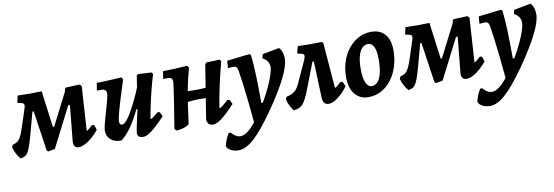

<svg xmlns="http://www.w3.org/2000/svg" viewBox="-66 -846 4201 1457"><g transform="rotate(-10 2034.5 -117.5)"><path d="M253.7 -4.3 242.7 -14.1 197.5 -322.9H150.8L283.4 -462.6L320.5 -181.3H338.8L307.7 -136.8L464.1 -443.9L521.5 -436.9L306.1 -14.1ZM38.3 12Q20.4 -9.1 8.4 -32Q-3.7 -55 -11.7 -82.5L-3.8 -100.6Q18.8 -106.2 33.9 -116.7Q48.9 -127.2 62.5 -154.4Q76.1 -181.6 93.4 -235.7L132.3 -355.5Q141.7 -383.3 133.9 -392.6Q126.1 -401.8 90.7 -405.8L86.9 -412.1L99.1 -462.6Q147.2 -460.6 191.7 -460.6Q236.3 -460.6 283.4 -462.6L191.7 -337.1L154.4 -200.4Q137 -133.6 124.1 -92.7Q111.3 -51.7 99.5 -29.9Q87.7 -8 73.3 0.4Q58.9 8.8 38.3 12ZM450 -55 476.6 -322.9H441.2L460.1 -447.4L468.3 -458.7L577 -463.1L589.7 -448.1L568.2 -109.4L569.9 -106.4Q576.4 -110.2 588.7 -120Q601 -129.8 614.4 -143.6L631.4 -141.7L644.7 -102.6Q607.7 -57.3 571.2 -30.6Q534.7 -4 505.4 2.5Q476.2 8.9 460.8 -5Q445.4 -18.8 450 -55Z M814.7 10.6Q763 10.6 733.4 -14.8Q703.7 -40.3 703.7 -83.7Q703.7 -99.8 710.6 -128.6Q717.4 -157.4 727.3 -191.3Q737.1 -225.2 746.8 -258.8Q756.4 -292.4 763.3 -319.6Q770.1 -346.8 770.1 -360.3Q770.1 -394.9 732.1 -394.9H697L706.8 -452.8Q729.1 -452.8 760.6 -454Q792.1 -455.2 827.7 -457.4Q863.4 -459.6 896.3 -461.5L908.4 -445.9Q883.1 -368.2 863.3 -303.1Q843.5 -238 832.3 -194.3Q821.1 -150.6 821.1 -136.7Q821.1 -121.8 826.1 -114.7Q831.1 -107.5 843.5 -107.5Q859.9 -107.5 887 -143.9Q914.2 -180.3 947.8 -247.3Q981.5 -314.2 1017.8 -405.3L992.8 -197L968.3 -204.1Q929.6 -124.9 891.8 -71.5Q854.1 -18 814.7 10.6ZM982.4 12Q939.6 12 939.6 -25Q939.6 -31 942 -44.2Q944.3 -57.4 949.4 -81.7Q954.5 -106 963 -144.9Q971.6 -183.8 984.5 -239.7L990 -295.4L1015.4 -457.1L1029.3 -464.1L1128.5 -458.7L1139.1 -445.3Q1124.5 -398.3 1109.3 -339.6Q1094.2 -281 1081.5 -222.6Q1068.9 -164.1 1060.9 -115.3L1064.3 -111.3Q1069.3 -112.7 1075.1 -115.9Q1081 -119.2 1092 -128.2Q1103 -137.1 1121.7 -153.2L1138.7 -150.9L1154.8 -116.1Q1107.5 -67.2 1076 -39.4Q1044.4 -11.7 1022.7 0.1Q1001 12 982.4 12Z M1238.8 8.1 1225.9 -7.2Q1234.6 -58.5 1243.5 -114.1Q1252.3 -169.7 1260.1 -220.1Q1267.9 -270.4 1272.8 -306.2Q1277.8 -342 1279.1 -353.6Q1280.9 -375.5 1272.6 -385.2Q1264.2 -394.9 1242.5 -394.9H1207.8L1217.1 -452.8Q1247.5 -452.8 1299.7 -455.2Q1351.9 -457.6 1404.7 -461.5L1415.5 -445.4Q1403.5 -400.6 1393.1 -356.6Q1382.7 -312.6 1374.8 -270.5Q1367 -228.5 1361.4 -187.8L1339.1 -28Q1338.2 -20 1322.1 -11.6Q1306 -3.2 1283.1 2.5Q1260.3 8.1 1238.8 8.1ZM1319.3 -185.4 1333.6 -271.8Q1361.6 -271.4 1389.2 -270.4Q1416.8 -269.5 1444.4 -269.5Q1472.2 -269.5 1494.3 -271.3Q1516.5 -273.1 1548.3 -277.3L1537 -195.5L1445.1 -196.5Q1438 -196.5 1417.6 -195.2Q1397.2 -193.9 1370.8 -191.2Q1344.4 -188.4 1319.3 -185.4ZM1676.9 -150.9 1693.1 -116.1Q1649.8 -69.6 1618 -41.4Q1586.2 -13.2 1563.2 -0.6Q1540.2 12 1520.5 12Q1497.8 12 1485.4 -3.7Q1473 -19.3 1476.4 -42.4L1541.6 -448.8L1553 -461L1654.5 -464.5L1665.1 -452Q1640.2 -357 1621.7 -272.9Q1603.3 -188.9 1590.2 -105.9L1593.7 -102.3Q1597.8 -102.3 1603.4 -105.9Q1609.1 -109.5 1622.1 -120.2Q1635.1 -130.9 1660 -153.2Z M1984.1 -448.8 2113.3 -473Q2127.5 -460.8 2135.6 -438Q2143.8 -415.3 2143.8 -387.1Q2143.8 -332.7 2096.6 -238.5Q2049.5 -144.3 1957 -11.5Q1864.7 120.3 1799.4 179.2Q1734.2 238.2 1678.8 238.2Q1645.3 238.2 1619.8 224.7Q1594.3 211.3 1587.5 190.8Q1592.5 167.6 1602.2 142.6Q1612 117.6 1626.6 95.6L1641.1 95.2Q1669.5 128 1698 134Q1726.4 140 1758.7 118.7Q1791.1 97.4 1829.9 48.9Q1822.3 -35.3 1814.4 -109.2Q1806.4 -183.1 1798.5 -245.6Q1790.6 -308.2 1782.4 -357.5Q1778.4 -377.8 1770.8 -385.4Q1763.2 -393 1746.4 -393Q1740.8 -393 1728.5 -391.9Q1716.1 -390.9 1706.1 -389.8L1710.5 -446.3L1884.6 -466.7L1895.6 -457.1Q1903 -390 1906.4 -301Q1909.8 -212.1 1909.7 -86.3H1921.5Q1954.9 -144.3 1978 -193.9Q2001.1 -243.6 2013.7 -282Q2026.3 -320.5 2026.3 -343.3Q2026.3 -391.6 1976.9 -417.8Z M2142.6 12Q2126.8 -9.1 2115.2 -32.3Q2103.5 -55.5 2098 -82.9L2106.9 -99.2Q2133.3 -104.7 2151.6 -113.7Q2169.8 -122.7 2183.3 -138.4Q2196.8 -154 2208.1 -179.2L2285.1 -347.8Q2299.7 -380.1 2292.6 -391Q2285.5 -401.8 2247.5 -405.8L2243.7 -412.1L2257.2 -462.6Q2305.3 -460.6 2349.6 -460.6Q2393.9 -460.6 2441.4 -462.6L2351.2 -340.4L2267.6 -123.2Q2252.1 -84.4 2239.2 -58.9Q2226.4 -33.3 2213.1 -18.7Q2199.8 -4.2 2183.1 2.8Q2166.4 9.8 2142.6 12ZM2367.2 -48.5 2356.8 -327.3H2314L2441.4 -462.6L2452.1 -450.8L2479.5 -105.3L2484.1 -101.7Q2490.5 -105.6 2502 -114.7Q2513.5 -123.8 2527.8 -137.6H2544.2L2561.5 -100.4Q2528.4 -55.1 2494.3 -28Q2460.2 -0.9 2431.7 6.8Q2403.2 14.5 2385.5 1Q2367.9 -12.4 2367.2 -48.5Z M2719.1 12Q2653.9 12 2615.4 -35.4Q2576.9 -82.9 2576.9 -166.4Q2576.9 -231.1 2595.4 -286.7Q2613.8 -342.2 2647.4 -383.9Q2681 -425.6 2726 -449.3Q2771.1 -473 2823.3 -473Q2891.6 -473 2929.1 -429.7Q2966.6 -386.5 2966.6 -306Q2966.6 -238.6 2948.1 -180.8Q2929.7 -122.9 2896.4 -79.6Q2863.1 -36.4 2817.7 -12.2Q2772.4 12 2719.1 12ZM2758.7 -66.4Q2785.4 -66.4 2804.6 -88.1Q2823.8 -109.8 2834.1 -153.2Q2844.3 -196.6 2844.3 -259.5Q2844.3 -321.6 2828.9 -353.8Q2813.5 -386 2782.7 -386Q2756.5 -386 2737 -365.1Q2717.6 -344.2 2707.3 -304.6Q2697.1 -265 2697.1 -207.9Q2697.1 -139.2 2713.3 -102.8Q2729.5 -66.4 2758.7 -66.4Z M3241.7 -4.3 3230.7 -14.1 3185.5 -322.9H3138.8L3271.4 -462.6L3308.5 -181.3H3326.8L3295.7 -136.8L3452.1 -443.9L3509.5 -436.9L3294.1 -14.1ZM3026.3 12Q3008.4 -9.1 2996.4 -32Q2984.3 -55 2976.3 -82.5L2984.2 -100.6Q3006.8 -106.2 3021.9 -116.7Q3036.9 -127.2 3050.5 -154.4Q3064.1 -181.6 3081.4 -235.7L3120.3 -355.5Q3129.7 -383.3 3121.9 -392.6Q3114.1 -401.8 3078.7 -405.8L3074.9 -412.1L3087.1 -462.6Q3135.2 -460.6 3179.7 -460.6Q3224.3 -460.6 3271.4 -462.6L3179.7 -337.1L3142.4 -200.4Q3125 -133.6 3112.1 -92.7Q3099.3 -51.7 3087.5 -29.9Q3075.7 -8 3061.3 0.4Q3046.9 8.8 3026.3 12ZM3438 -55 3464.6 -322.9H3429.2L3448.1 -447.4L3456.3 -458.7L3565 -463.1L3577.7 -448.1L3556.2 -109.4L3557.9 -106.4Q3564.4 -110.2 3576.7 -120Q3589 -129.8 3602.4 -143.6L3619.4 -141.7L3632.7 -102.6Q3595.7 -57.3 3559.2 -30.6Q3522.7 -4 3493.4 2.5Q3464.2 8.9 3448.8 -5Q3433.4 -18.8 3438 -55Z M3922.1 -448.8 4051.3 -473Q4065.5 -460.8 4073.6 -438Q4081.8 -415.3 4081.8 -387.1Q4081.8 -332.7 4034.6 -238.5Q3987.5 -144.3 3895 -11.5Q3802.7 120.3 3737.4 179.2Q3672.2 238.2 3616.8 238.2Q3583.3 238.2 3557.8 224.7Q3532.3 211.3 3525.5 190.8Q3530.5 167.6 3540.2 142.6Q3550 117.6 3564.6 95.6L3579.1 95.2Q3607.5 128 3636 134Q3664.4 140 3696.7 118.7Q3729.1 97.4 3767.9 48.9Q3760.3 -35.3 3752.4 -109.2Q3744.4 -183.1 3736.5 -245.6Q3728.6 -308.2 3720.4 -357.5Q3716.4 -377.8 3708.8 -385.4Q3701.2 -393 3684.4 -393Q3678.8 -393 3666.5 -391.9Q3654.1 -390.9 3644.1 -389.8L3648.5 -446.3L3822.6 -466.7L3833.6 -457.1Q3841 -390 3844.4 -301Q3847.8 -212.1 3847.7 -86.3H3859.5Q3892.9 -144.3 3916 -193.9Q3939.1 -243.6 3951.7 -282Q3964.3 -320.5 3964.3 -343.3Q3964.3 -391.6 3914.9 -417.8Z"/></g></svg>

Font: Alegreya
Style: Italic
Weight: 400
Italic angle: -7°
Designer: Juan Pablo del Peral
Foundry: Huerta Tipografica
Version: Version 2.009